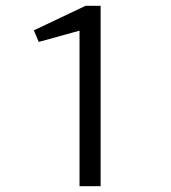

<svg xmlns="http://www.w3.org/2000/svg" viewBox="-20 -644 590 664"><path d="M255 0V-538L114 -499L97 -539L276 -624H328V0Z"/></svg>

Font: Inconsolata SemiExpanded
Style: Regular
Weight: 400
Width: 6
Monospace: yes
Designer: Raph Levien, Cyreal, Brenton Simpson
Foundry: Raph Levien, Cyreal, Google
Version: Version 3.000; ttfautohint (v1.8.2.53-6de2)